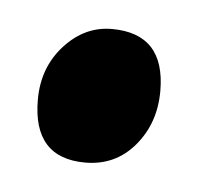

<svg xmlns="http://www.w3.org/2000/svg" viewBox="-27 -429 200 190"><g transform="rotate(5 73.0 -334.0)"><path d="M131 -344Q131 -312 112 -289.5Q93 -267 63 -267Q11 -267 11 -325Q11 -357 31 -379Q51 -401 78 -401Q131 -401 131 -344Z"/></g></svg>

Font: Ekushey Amar Bangla
Style: Bold
Weight: 700
Designer: Al Mamun Sumon
Foundry: Al Mamun Sumon
Version: Version 1.0